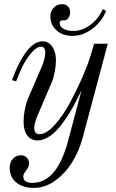

<svg xmlns="http://www.w3.org/2000/svg" viewBox="-20 -668 562 930"><path d="M502 -456.1 379.9 1Q362.3 65.4 328.6 119.4Q294.9 173.3 246.1 207.8Q197.3 242.2 144 242.2Q90.3 242.2 58.6 215.8Q26.9 189.5 26.9 144Q26.9 117.2 43 100.6Q59.1 84 81.1 84Q99.1 84 110.1 95.7Q121.1 107.4 121.1 124Q121.1 139.6 106.9 157.2Q92.8 174.8 92.8 186Q92.8 217.8 136.2 217.8Q196.8 217.8 240 166.5Q283.2 115.2 311 9.8L375 -231Q364.3 -209 356.9 -193.8Q349.6 -178.7 334.2 -151.1Q318.8 -123.5 306.2 -104Q293.5 -84.5 274.9 -60.8Q256.3 -37.1 239.5 -22.5Q222.7 -7.8 202.1 2.2Q181.6 12.2 162.1 12.2Q129.9 12.2 112.1 -11.7Q94.2 -35.6 94.2 -80.1Q94.2 -106 100.1 -136.5Q106 -167 113.8 -186L183.1 -347.2Q199.2 -386.7 199.2 -413.1Q199.2 -441.9 179.2 -441.9Q157.7 -441.9 133.1 -413.3Q108.4 -384.8 90.3 -348.9Q72.3 -313 58.1 -273.9L38.1 -279.8Q51.8 -317.9 67.1 -349.9Q82.5 -381.8 101.3 -409.2Q120.1 -436.5 141.8 -452.1Q163.6 -467.8 186 -467.8Q215.8 -467.8 233.4 -441.9Q251 -416 251 -375Q251 -350.6 245.1 -320.1Q239.3 -289.6 231 -270L162.1 -108.9Q146 -69.3 146 -48.8Q146 -18.1 171.9 -18.1Q204.1 -18.1 243.9 -61.8Q283.7 -105.5 317.6 -168.2Q351.6 -231 377.4 -290Q403.3 -349.1 416 -390.1L436 -456.1ZM224.1 -588.9Q224.1 -615.7 241.2 -631.8Q258.3 -647.9 280.8 -647.9Q298.8 -647.9 309.3 -636.5Q319.8 -625 319.8 -608.9Q319.8 -593.3 311.3 -581.1Q302.7 -568.8 290 -568.8Q289.1 -568.8 287.4 -569.3Q285.6 -569.8 285.2 -569.8Q269 -569.8 269 -557.1Q269 -539.1 287.6 -528.6Q306.2 -518.1 335.9 -518.1Q377 -518.1 416.3 -546.4Q455.6 -574.7 478 -624L494.1 -615.2Q472.2 -562 426.8 -528.1Q381.3 -494.1 330.1 -494.1Q284.2 -494.1 254.2 -520.5Q224.1 -546.9 224.1 -588.9Z"/></svg>

Font: Flanker Steampunk
Style: Italic
Weight: 400
Italic angle: -12°
Designer: Alexey Kryukov, Leonardo Di Lena
Foundry: Alexey Kryukov, Leonardo Di Lena
Version: 1.210